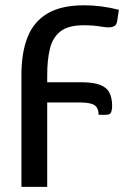

<svg xmlns="http://www.w3.org/2000/svg" viewBox="-20 -536 494 726"><path d="M158.5 170.5H61V-252Q61 -337.5 84.5 -396.2Q108 -455 160.2 -485.5Q212.5 -516 297.5 -516Q363.5 -516 429.5 -499L423.5 -458.5Q421.5 -443 412.8 -437.8Q404 -432.5 391.5 -432.5Q380 -432.5 361.5 -435.5Q334.5 -440.5 295.5 -440.5Q239 -440.5 209.2 -417.8Q179.5 -395 169 -352.8Q158.5 -310.5 158.5 -252V-225H285.5Q331.5 -225 357.2 -215.5Q383 -206 393.5 -186Q404 -166 404 -134.5Q404 -122.5 400.5 -112.2Q397 -102 381 -102H353Q352.5 -128.5 337 -138.5Q321.5 -148.5 282 -148.5H158.5Z"/></svg>

Font: Verano Sans Medium
Style: Regular
Weight: 500
Designer: Lukasz Dziedzic with Adam Twardoch and Botio Nikoltchev
Foundry: tyPoland Lukasz Dziedzic
Version: Version 3.001;December 28, 2019;FontCreator 12.0.0.2547 64-b